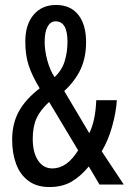

<svg xmlns="http://www.w3.org/2000/svg" viewBox="-20 -744 519 774"><path d="M206 -724Q264 -724 295.5 -684.5Q327 -645 327 -574Q327 -513 305.5 -466Q284 -419 239 -377L340 -207Q365 -258 368 -340H451Q448 -291 432 -234Q416 -177 390 -134L479 0H381L338 -73Q305 -33 268 -11.5Q231 10 179 10Q128 10 94.5 -15Q61 -40 45 -83Q29 -126 29 -181Q29 -245 55.5 -294Q82 -343 140 -388Q109 -439 95.5 -480.5Q82 -522 82 -577Q82 -645 115.5 -684.5Q149 -724 206 -724ZM204 -658Q184 -658 172 -637Q160 -616 160 -575Q160 -541 170.5 -501.5Q181 -462 200 -433Q229 -460 240.5 -496.5Q252 -533 252 -576Q252 -658 204 -658ZM178 -333Q142 -300 127 -266.5Q112 -233 112 -184Q112 -129 133.5 -97Q155 -65 191 -65Q250 -65 295 -138Z"/></svg>

Font: Noto Sans Bengali UI ExtraCondensed
Style: Regular
Weight: 400
Width: 2
Designer: Jelle Bosma - Monotype Design Team
Foundry: Monotype Imaging Inc.
Version: Version 2.003; ttfautohint (v1.8.4.7-5d5b)